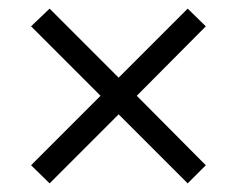

<svg xmlns="http://www.w3.org/2000/svg" viewBox="-20 -565 535 445"><path d="M95 -140 52 -182 213 -343 52 -504 95 -545 255 -385 415 -545 457 -504 297 -343 457 -182 415 -140 255 -300Z"/></svg>

Font: Montagu Slab 16pt Light
Style: Regular
Weight: 300
Designer: Florian Karsten
Foundry: Florian Karsten
Version: Version 1.000; ttfautohint (v1.8.3)